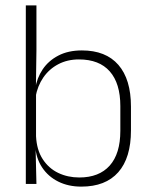

<svg xmlns="http://www.w3.org/2000/svg" viewBox="-20 -684 562 714"><path d="M282.5 10Q234 10 196.5 -8.8Q159 -27.5 136.5 -61.5Q114 -95.5 111 -141H98L114 -177.5Q116.5 -126.5 138.8 -92.2Q161 -58 196.5 -41Q232 -24 275 -24Q348.5 -24 388 -68.2Q427.5 -112.5 427.5 -197.5V-289.5Q427.5 -374 388.2 -418.5Q349 -463 273.5 -463Q230.5 -463 196.8 -445.2Q163 -427.5 141.2 -396Q119.5 -364.5 112 -322.5L99.5 -354H111Q117 -393.5 138.5 -425.8Q160 -458 196.8 -477.2Q233.5 -496.5 284.5 -496.5Q373.5 -496.5 420.2 -442.8Q467 -389 467 -287.5V-199Q467 -97 419.8 -43.5Q372.5 10 282.5 10ZM76 0V-664H115.5V-497.5L113.5 -358.5L114 -347V-140L112.5 -126.5L115.5 0Z"/></svg>

Font: Anek Gujarati ExtraLight
Style: Regular
Weight: 250
Version: Version 1.003